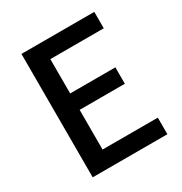

<svg xmlns="http://www.w3.org/2000/svg" viewBox="-171 -865 943 993"><g transform="rotate(-30 300.0 -368.5)"><path d="M97 0V-737H532V-639H213V-434H483V-336H213V-99H543V0Z"/></g></svg>

Font: Noto Sans SC Medium
Style: Regular
Weight: 500
Designer: Ryoko NISHIZUKA  (kana, bopomofo & ideographs); Paul D. Hunt (Latin, Greek & Cyrillic); Sandoll Communications , Soo-you
Foundry: Adobe
Version: Version 2.004-H2;hotconv 1.0.118;makeotfexe 2.5.65603